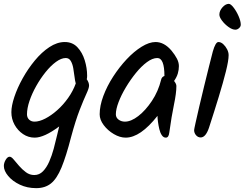

<svg xmlns="http://www.w3.org/2000/svg" viewBox="-35 -709 1269 996"><path d="M153 267Q106 267 68 249Q30 231 7.5 204Q-15 177 -15 152Q-15 136 -5.5 120Q4 104 15 104Q24 104 36 118.5Q48 133 64 151.5Q80 170 99.5 184.5Q119 199 143 199Q169 199 188 179.5Q207 160 220.5 129Q234 98 243.5 63Q253 28 260 -3Q267 -34 272 -53Q194 5 145 5Q112 5 84.5 -13.5Q57 -32 40.5 -62Q24 -92 24 -127Q24 -160 39.5 -206.5Q55 -253 82.5 -302.5Q110 -352 145.5 -395Q181 -438 221 -464.5Q261 -491 301 -491Q341 -491 366.5 -464Q392 -437 404.5 -396.5Q417 -356 417 -316Q417 -310 416.5 -305.5Q416 -301 415 -298Q427 -281 427 -265Q427 -252 413 -222Q399 -192 378 -138Q357 -84 334 1Q308 102 284 160Q260 218 229.5 242.5Q199 267 153 267ZM144 -78Q169 -78 200 -94Q231 -110 262 -137.5Q293 -165 318.5 -201Q344 -237 358 -276Q354 -290 351.5 -311.5Q349 -333 345 -355.5Q341 -378 332 -393Q323 -408 306 -408Q283 -408 255.5 -388Q228 -368 201.5 -335Q175 -302 153 -263Q131 -224 118 -185.5Q105 -147 105 -116Q105 -99 116 -88.5Q127 -78 144 -78Z M617 5Q587 5 555.5 -13.5Q524 -32 503 -60Q482 -88 482 -116Q482 -160 501 -211Q520 -262 552 -311.5Q584 -361 622 -401.5Q660 -442 699.5 -466.5Q739 -491 772 -491Q817 -491 855 -446Q873 -424 883 -404.5Q893 -385 893 -366Q893 -347 887.5 -328Q882 -309 868 -289Q880 -274 880 -263Q880 -226 867.5 -166.5Q855 -107 843 -20Q840 5 825 5Q813 5 804.5 -7.5Q796 -20 791.5 -39Q787 -58 784.5 -77Q782 -96 782 -108Q693 5 617 5ZM613 -78Q645 -78 682.5 -107Q720 -136 753 -185.5Q786 -235 801 -296Q804 -310 818 -315Q818 -408 781 -408Q756 -408 727 -386.5Q698 -365 670 -330.5Q642 -296 618 -256Q594 -216 580 -179Q566 -142 566 -116Q566 -99 580 -88.5Q594 -78 613 -78Z M1186 -555Q1170 -555 1150.5 -569Q1131 -583 1117 -601.5Q1103 -620 1103 -633Q1103 -653 1119 -671Q1135 -689 1152 -689Q1162 -689 1177 -669.5Q1192 -650 1203 -624.5Q1214 -599 1214 -581Q1214 -571 1205 -563Q1196 -555 1186 -555ZM1006 4Q992 4 982 -7.5Q972 -19 972 -34Q972 -38 979.5 -72Q987 -106 998.5 -155.5Q1010 -205 1023.5 -260Q1037 -315 1049 -363.5Q1061 -412 1069 -442Q1083 -491 1098 -491Q1111 -491 1123 -480Q1135 -469 1143 -453.5Q1151 -438 1151 -423Q1151 -395 1137 -339Q1123 -283 1100 -207.5Q1077 -132 1049 -46Q1032 4 1006 4Z"/></svg>

Font: Solitreo
Style: Regular
Weight: 400
Designer: Nathan Gross, Bryan Kirschen, Binghamton University
Foundry: Eli Heuer
Version: Version 1.100; ttfautohint (v1.8.4.7-5d5b)